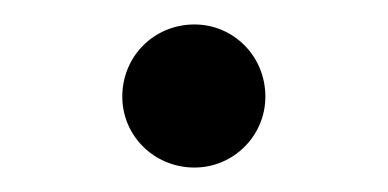

<svg xmlns="http://www.w3.org/2000/svg" viewBox="-20 -124 317 157"><path d="M139 13C171 13 197 -13 197 -45C197 -78 171 -104 139 -104C106 -104 80 -78 80 -45C80 -13 106 13 139 13Z"/></svg>

Font: Arima Koshi Medium
Style: Regular
Weight: 500
Designer: Joana Correia and Natanael Gama
Foundry: NDISCOVER
Version: Version 1.019;PS 001.019;hotconv 1.0.88;makeotf.lib2.5.64775